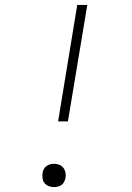

<svg xmlns="http://www.w3.org/2000/svg" viewBox="-20 -755 540 783"><path d="M217 -260 295 -735H336L257 -260ZM200 8Q189 8 178.5 4Q168 0 161.5 -8.5Q155 -17 153.5 -28Q152 -39 154 -51Q155 -59 159 -66Q163 -73 170 -78Q177 -83 184.5 -85Q192 -87 200 -87Q212 -87 222 -83Q232 -79 238.5 -70.5Q245 -62 247 -50.5Q249 -39 247 -28Q245 -20 241 -12.5Q237 -5 230.5 -0.5Q224 4 216 6Q208 8 200 8Z"/></svg>

Font: Iosevka Slab Extralight
Style: Italic
Weight: 200
Italic angle: -9°
Monospace: yes
Designer: Belleve Invis
Foundry: Belleve Invis
Version: Version 11.1.1; ttfautohint (v1.8.3)